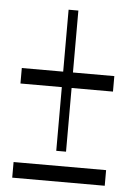

<svg xmlns="http://www.w3.org/2000/svg" viewBox="-50 -647 505 736"><g transform="rotate(5 203.0 -279.0)"><path d="M24.9 50.8V-9.3H380.9V50.8ZM221.7 -311.5V-66.4H184.1V-311.5H24.9V-371.1H184.1V-609.4H221.7V-371.1H380.9V-311.5Z"/></g></svg>

Font: Scarab Serif
Style: Light
Weight: 300
Designer: John Roberts
Foundry: Scarab
Version: 1.0